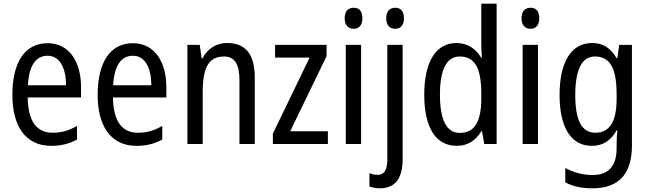

<svg xmlns="http://www.w3.org/2000/svg" viewBox="-20 -780 3513 1040"><path d="M238 -546C116 -546 47 -445 47 -265C47 -102 115 10 257 10C311 10 354 -1 397 -24V-98C353 -72 312 -61 265 -61C177 -61 132 -125 130 -252H419V-308C419 -444 356 -546 238 -546ZM238 -478C307 -478 337 -407 338 -318H131C137 -425 174 -478 238 -478Z M700 -546C578 -546 509 -445 509 -265C509 -102 577 10 719 10C773 10 816 -1 859 -24V-98C815 -72 774 -61 727 -61C639 -61 594 -125 592 -252H881V-308C881 -444 818 -546 700 -546ZM700 -478C769 -478 799 -407 800 -318H593C599 -425 636 -478 700 -478Z M1210 -547C1154 -547 1104 -518 1077 -464H1072L1062 -537H995V0H1078V-279C1078 -413 1109 -474 1194 -474C1252 -474 1277 -431 1277 -347V0H1360V-360C1360 -488 1309 -547 1210 -547Z M1756 0V-69H1552L1749 -476V-537H1470V-468H1657L1458 -56V0Z M1896 -738C1866 -738 1847 -719 1847 -681C1847 -644 1866 -624 1896 -624C1925 -624 1943 -644 1943 -681C1943 -719 1926 -738 1896 -738ZM1936 -537H1853V0H1936Z M2072 -681C2072 -644 2091 -624 2121 -624C2150 -624 2168 -644 2168 -681C2168 -719 2151 -738 2121 -738C2091 -738 2072 -719 2072 -681ZM2039 240C2121 239 2161 187 2161 81V-537H2078V83C2078 143 2060 167 2026 167C2010 167 1996 164 1981 158V230C1997 236 2015 240 2039 240Z M2454 10C2515 10 2557 -20 2587 -69H2591L2603 0H2670V-760H2587V-543C2587 -523 2588 -494 2590 -468H2586C2557 -517 2511 -547 2452 -547C2343 -547 2278 -448 2278 -268C2278 -86 2342 10 2454 10ZM2471 -60C2398 -60 2363 -132 2363 -267C2363 -399 2397 -474 2470 -474C2554 -474 2587 -408 2587 -272V-246C2587 -122 2551 -60 2471 -60Z M2854 -738C2824 -738 2805 -719 2805 -681C2805 -644 2824 -624 2854 -624C2883 -624 2901 -644 2901 -681C2901 -719 2884 -738 2854 -738ZM2894 -537H2811V0H2894Z M3187 -547C3077 -547 3011 -448 3011 -266C3011 -87 3075 10 3185 10C3245 10 3288 -17 3320 -74H3324C3321 -48 3320 -15 3320 5V22C3320 123 3274 168 3189 168C3138 168 3089 155 3042 130V208C3084 230 3131 240 3189 240C3337 240 3403 157 3403 7V-537H3334L3324 -466H3319C3287 -522 3244 -547 3187 -547ZM3202 -474C3284 -474 3320 -412 3320 -269V-245C3320 -121 3282 -61 3205 -61C3132 -61 3096 -126 3096 -265C3096 -401 3131 -474 3202 -474Z"/></svg>

Font: Noto Sans Gurmukhi UI Condensed
Style: Regular
Weight: 400
Width: 3
Designer: Jelle Bosma - Monotype Design Team
Foundry: Monotype Imaging Inc.
Version: Version 2.004